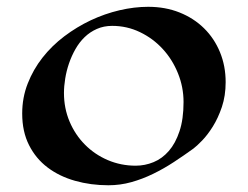

<svg xmlns="http://www.w3.org/2000/svg" viewBox="-20 -528 736 570"><path d="M649.9 -284.2Q649.9 -243.7 638.7 -210.4Q627.4 -177.2 611.8 -152.3Q596.2 -127.4 580.1 -110.8Q564 -94.2 554.2 -86.9Q525.9 -66.4 496.1 -46.9Q466.3 -27.3 434.8 -12Q403.3 3.4 370.1 12.7Q336.9 22 301.8 22Q249.5 22 202.9 8.8Q156.2 -4.4 121.3 -30.8Q86.4 -57.1 66.2 -97.2Q45.9 -137.2 45.9 -190.9Q45.9 -238.3 62.3 -280Q78.6 -321.8 106.2 -356.9Q133.8 -392.1 170.9 -420.2Q208 -448.2 249.5 -467.8Q291 -487.3 335 -497.6Q378.9 -507.8 419.9 -507.8Q470.7 -507.8 512.9 -491Q555.2 -474.1 585.7 -444.1Q616.2 -414.1 633.1 -373Q649.9 -332 649.9 -284.2ZM313 -451.2Q288.1 -451.2 267.6 -442.1Q247.1 -433.1 231.2 -417.7Q215.3 -402.3 203.9 -382.1Q192.4 -361.8 184.8 -339.6Q177.2 -317.4 173.6 -294.7Q169.9 -272 169.9 -252Q169.9 -206.5 186.5 -167.2Q203.1 -127.9 232.2 -98.6Q261.2 -69.3 300 -52.7Q338.9 -36.1 382.8 -36.1Q410.2 -36.1 435.8 -46.6Q461.4 -57.1 481.2 -79.8Q501 -102.5 512.9 -138.4Q524.9 -174.3 524.9 -225.1Q524.9 -269.5 508.3 -310.5Q491.7 -351.6 462.9 -382.8Q434.1 -414.1 395.5 -432.6Q356.9 -451.2 313 -451.2Z"/></svg>

Font: Eagle Lake
Style: Regular
Weight: 400
Designer: Astigmatic (AOETI)
Foundry: Astigmatic (AOETI)
Version: Version 1.000